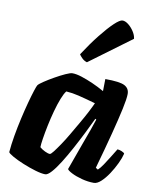

<svg xmlns="http://www.w3.org/2000/svg" viewBox="-88 -856 728 921"><g transform="rotate(10 276.5 -395.5)"><path d="M196 0Q178 0 147.5 -9Q117 -18 85.5 -31Q54 -44 32 -56.5Q10 -69 8 -75Q11 -112 18.5 -155.5Q26 -199 36 -243Q46 -287 56 -324Q66 -361 74 -385.5Q82 -410 85 -414Q90 -421 111 -435Q132 -449 158.5 -464Q185 -479 208 -489.5Q231 -500 241 -500Q260 -500 286.5 -491.5Q313 -483 342.5 -470Q372 -457 400 -441L401 -500Q472 -500 495.5 -487.5Q519 -475 519 -448Q519 -425 508 -374Q497 -323 477.5 -247.5Q458 -172 430 -73L441 -66Q452 -76 465.5 -96Q479 -116 493 -139Q507 -162 517 -178Q526 -178 538 -173Q550 -168 552 -163Q547 -142 534 -114.5Q521 -87 503.5 -60.5Q486 -34 467.5 -17Q449 0 433 0Q404 0 374 -8Q344 -16 323.5 -26.5Q303 -37 300 -44L348 -177Q355 -196 361 -212.5Q367 -229 374.5 -249.5Q382 -270 392 -301L387 -304Q371 -270 350.5 -229Q330 -188 308 -147.5Q286 -107 265 -73.5Q244 -40 226 -20Q208 0 196 0ZM201 -100Q206 -100 218 -115.5Q230 -131 247 -156Q264 -181 282 -212Q300 -243 318 -274Q336 -305 350 -332Q364 -359 372 -377Q319 -392 288 -399.5Q257 -407 227 -409Q217 -397 206 -369Q195 -341 185 -304.5Q175 -268 167.5 -231.5Q160 -195 155.5 -166Q151 -137 151 -124Q161 -115 176.5 -107.5Q192 -100 201 -100ZM300 -564Q286 -568 275.5 -578.5Q265 -589 261 -596Q298 -653 333 -697Q368 -741 394.5 -766Q421 -791 434 -791Q447 -791 462 -779.5Q477 -768 489 -750Q501 -732 503 -714Z"/></g></svg>

Font: Texturina 12pt Black
Style: Italic
Weight: 900
Italic angle: -11°
Designer: Guillermo Torres Carreño
Foundry: Omnibus-Type
Version: Version 1.002